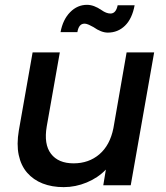

<svg xmlns="http://www.w3.org/2000/svg" viewBox="-20 -768 689 796"><path d="M408.2 0 418.9 -64.9Q386.2 -30.8 339.6 -11.5Q293 7.8 244.1 7.8Q195.3 7.8 156.7 -7.3Q118.2 -22.5 92.5 -52Q66.9 -81.5 57.6 -125.5Q48.3 -169.4 58.1 -227.1L115.2 -550.8H228L173.8 -244.1Q161.1 -169.9 191.4 -130.4Q221.7 -90.8 285.2 -90.8Q348.1 -90.8 392.1 -128.4Q436 -166 450.2 -236.8L504.9 -550.8H619.1L522 0ZM300.8 -634.8H231Q240.7 -687 270.8 -717.5Q300.8 -748 340.8 -748Q369.1 -748 400.9 -726.1Q420.9 -711.9 438 -711.9Q460.9 -711.9 467.8 -746.1H538.1Q527.8 -690.4 498.3 -661.6Q468.8 -632.8 426.8 -632.8Q399.9 -632.8 367.2 -655.8Q364.3 -657.2 358.2 -660.4Q352.1 -663.6 348.6 -665.3Q345.2 -667 339.8 -668.5Q334.5 -669.9 330.1 -669.9Q306.6 -669.9 300.8 -634.8Z"/></svg>

Font: SVN-Poppins Medium
Style: Italic
Weight: 500
Italic angle: -10°
Designer: Ninad Kale (Devanagari), Jonny Pinhorn (Latin)
Foundry: Indian Type Foundry
Version: Version 3.002 2017